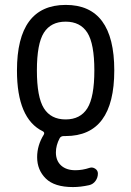

<svg xmlns="http://www.w3.org/2000/svg" viewBox="-20 -550 540 790"><path d="M339.4 -415.5Q310.5 -460.9 250 -460.9Q189.5 -460.9 160.6 -415.5Q131.8 -370.1 131.8 -260.3Q131.8 -150.4 160.6 -104.5Q189.5 -58.6 250 -58.6Q310.5 -58.6 339.4 -104.5Q368.2 -150.4 368.2 -260.3Q368.2 -370.1 339.4 -415.5ZM156.2 -9.8Q49.8 -61.5 49.8 -259.8Q49.8 -529.3 250 -529.8Q450.2 -530.3 450.2 -260.3Q450.2 9.8 250 9.8H243.2Q230.5 9.8 225.6 18.6Q210 47.9 210 77.1Q210 111.3 231.4 130.9Q252.9 150.4 290 150.4Q319.3 150.4 348.6 140.6Q360.4 136.7 371.6 144Q382.8 151.4 382.8 164.1Q382.8 180.7 373 194.3Q363.3 208 346.7 211.9Q311.5 219.7 280.3 219.7Q204.1 219.7 168.5 184.6Q132.8 149.4 132.8 96.7Q132.8 47.9 160.2 3.9Q165 -4.9 156.2 -9.8Z"/></svg>

Font: Rounded-X Mgen+ 2m regular
Style: Regular
Weight: 400
Designer: [Source Han Sans]
Ryoko NISHIZUKA  (kana & ideographs); Paul D. Hunt (Latin, Greek & Cyrillic); Wenlong ZHANG  (bopomofo
Version: Version 1.059.20150602